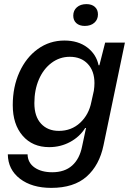

<svg xmlns="http://www.w3.org/2000/svg" viewBox="-20 -736 643 933"><path d="M18 14H114Q115 55 148 78Q181 101 234 101Q294 101 330.5 68.5Q367 36 379 -25L398 -114H394Q367 -71 320.5 -46Q274 -21 219 -21Q138 -21 90 -76.5Q42 -132 42 -225Q42 -314 74.5 -385.5Q107 -457 164 -498Q221 -539 293 -539Q360 -539 404 -505.5Q448 -472 459 -419H463L491 -529H587L483 -30Q463 67 401 122Q339 177 229 177Q135 177 77 132.5Q19 88 18 14ZM424 -241 436 -295Q439 -315 439 -332Q439 -391 406.5 -425.5Q374 -460 319 -460Q270 -460 230.5 -430.5Q191 -401 169 -350Q147 -299 147 -235Q147 -170 179.5 -135Q212 -100 266 -100Q327 -100 369.5 -139.5Q412 -179 424 -241ZM336 -660Q336 -685 353.5 -700.5Q371 -716 400 -716Q426 -716 441 -702.5Q456 -689 456 -666Q456 -641 438.5 -625.5Q421 -610 392 -610Q366 -610 351 -623.5Q336 -637 336 -660Z"/></svg>

Font: Mona Sans Medium
Style: Italic
Weight: 500
Italic angle: -11.7°
Designer: Deni Anggara
Foundry: GitHub
Version: Version 2.000